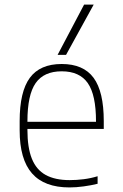

<svg xmlns="http://www.w3.org/2000/svg" viewBox="-20 -810 540 840"><path d="M284 10Q174 10 120 -51.5Q66 -113 66 -240V-280Q66 -409 110.5 -469.5Q155 -530 250 -530Q345 -530 389.5 -469.5Q434 -409 434 -280V-246H83V-277H411L400 -263V-279Q400 -395 364 -446.5Q328 -498 250 -498Q172 -498 136 -446.5Q100 -395 100 -279V-241Q100 -164 119.5 -115.5Q139 -67 180 -44.5Q221 -22 285 -22Q315 -22 346.5 -26Q378 -30 407 -39V-6Q379 1 346 5.5Q313 10 284 10ZM269 -570H232L348 -790H390Z"/></svg>

Font: M PLUS 1 Code ExtraLight
Style: Regular
Weight: 250
Designer: Coji Morishita
Foundry: UNDERFOREST DESIGN
Version: Version 1.002